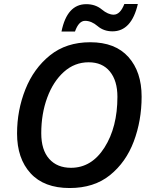

<svg xmlns="http://www.w3.org/2000/svg" viewBox="-20 -938 765 968"><path d="M331 10Q454 10 534.5 -55Q615 -120 654.5 -225Q694 -330 694 -451Q694 -576 627.5 -650.5Q561 -725 435 -725Q314 -725 232 -659Q150 -593 108 -487.5Q66 -382 66 -265Q66 -139 134 -64.5Q202 10 331 10ZM338 -92Q268 -92 228 -137Q188 -182 188 -266Q188 -364 218 -445.5Q248 -527 302 -575.5Q356 -624 427 -624Q496 -624 534 -577.5Q572 -531 572 -450Q572 -297 507 -194.5Q442 -92 338 -92ZM290 -779H358Q377 -833 409 -833Q441 -833 472 -806.5Q503 -780 547 -780Q643 -780 675 -918H607Q586 -864 553 -864Q525 -864 493 -890.5Q461 -917 415 -917Q318 -917 290 -779Z"/></svg>

Font: Noto Sans UI Medium
Style: Italic
Weight: 500
Italic angle: -12°
Designer: Monotype Design Team
Foundry: Monotype Imaging Inc.
Version: Version 1.901